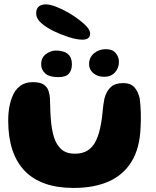

<svg xmlns="http://www.w3.org/2000/svg" viewBox="-20 -846 730 900"><path d="M325 35Q248 35 190.5 14.5Q133 -6 94.8 -46.2Q56.5 -86.5 37.5 -145.2Q18.5 -204 18.5 -280Q18.5 -300 20.2 -319Q22 -338 26 -355.5Q30 -373 35.5 -387.5Q49 -424.5 73.8 -442.8Q98.5 -461 133.5 -461Q168 -461 184.8 -449.5Q201.5 -438 207.2 -420.8Q213 -403.5 214 -386.5Q214.5 -375.5 214.8 -363Q215 -350.5 215.5 -337.8Q216 -325 216.5 -313Q217 -301 218 -291Q221.5 -239.5 233.2 -202.5Q245 -165.5 268.5 -145.5Q292 -125.5 330.5 -125.5Q367.5 -125.5 391.8 -141.2Q416 -157 430.8 -188.2Q445.5 -219.5 453.5 -266Q456.5 -281 458.2 -295.8Q460 -310.5 461.2 -325Q462.5 -339.5 464.5 -354.5Q466.5 -369.5 469.5 -384Q478 -417 498.2 -436.8Q518.5 -456.5 558 -456.5Q592 -456.5 609.8 -437Q627.5 -417.5 635 -384Q637 -368.5 638.2 -351.8Q639.5 -335 640 -318Q640.5 -301 640.2 -283.5Q640 -266 639 -249Q635.5 -152 597 -89Q558.5 -26 489.8 4.5Q421 35 325 35ZM253.5 -484.5Q210.5 -484.5 191.8 -502Q173 -519.5 173 -544Q173 -576.5 195.8 -592.8Q218.5 -609 242 -609Q261.5 -609 278.8 -603.5Q296 -598 306.5 -583.8Q317 -569.5 317 -543.5Q317 -518.5 303.5 -501.5Q290 -484.5 253.5 -484.5ZM468.5 -486Q437.5 -486 417.5 -503Q397.5 -520 397.5 -545.5Q397.5 -576.5 420.5 -596Q443.5 -615.5 477 -615.5Q507.5 -615.5 522.5 -597.2Q537.5 -579 537.5 -555.5Q537.5 -527 518.8 -506.5Q500 -486 468.5 -486ZM367.5 -660Q340 -660 302.5 -672Q265 -684 230 -701Q194 -719 171.8 -739.2Q149.5 -759.5 149.5 -783Q149.5 -805 161.5 -815.2Q173.5 -825.5 194.5 -825.5Q215 -825.5 244.8 -813.8Q274.5 -802 303.5 -785Q345 -760 373.8 -734.2Q402.5 -708.5 402.5 -689Q402.5 -673.5 392.5 -666.8Q382.5 -660 367.5 -660Z"/></svg>

Font: Gluten Thin SemiBold
Style: Regular
Weight: 600
Version: Version 1.300